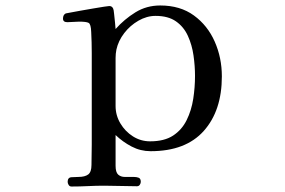

<svg xmlns="http://www.w3.org/2000/svg" viewBox="-20 -561 1040 701"><path d="M692 -284Q692 -320 686.5 -358.5Q681 -397 666 -430Q651 -463 622.5 -483Q594 -503 548 -503Q516 -503 485.5 -485.5Q455 -468 433.5 -440Q412 -412 405 -380Q402 -365 402 -349Q402 -333 402 -317Q402 -281 402 -245.5Q402 -210 402 -174Q402 -140 419.5 -110.5Q437 -81 465.5 -63Q494 -45 528 -45Q580 -45 612 -66Q644 -87 661.5 -122.5Q679 -158 685.5 -200Q692 -242 692 -284ZM790 -282Q790 -157 724 -83Q658 -9 530 -9Q493 -9 460.5 -26Q428 -43 402 -68V44Q402 68 411.5 76.5Q421 85 436 85Q451 85 469 85Q479 85 486.5 88Q494 91 494 103Q494 108 490.5 113.5Q487 119 480 119Q450 119 420.5 118Q391 117 361 117Q331 117 301 118.5Q271 120 241 120Q234 120 230.5 114Q227 108 227 103Q227 87 241 86Q255 85 266 85Q290 85 302 76Q314 67 314 41Q314 22 314.5 4Q315 -14 315 -33V-291Q315 -329 315 -367.5Q315 -406 313 -444Q312 -473 303.5 -477.5Q295 -482 269 -482Q259 -482 248 -481Q237 -480 226 -480Q210 -480 210 -493Q210 -507 220 -512Q221 -512 236 -515Q251 -518 274 -522Q297 -526 320 -530Q343 -534 359.5 -536.5Q376 -539 379 -539Q389 -539 393 -530Q395 -527 396.5 -511Q398 -495 400 -478Q402 -461 402 -455Q434 -491 474.5 -516Q515 -541 565 -541Q638 -541 688 -504.5Q738 -468 764 -409Q790 -350 790 -282Z"/></svg>

Font: Kaisei Opti
Style: Regular
Weight: 400
Designer: Font-Kai, 金井和夫
Foundry: KAZUO KANAI
Version: Version 5.003